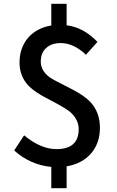

<svg xmlns="http://www.w3.org/2000/svg" viewBox="-20 -860 610 1003"><path d="M429 -574Q365 -635 297 -635Q249 -635 221 -609Q193 -584 193 -538Q193 -490 241 -455Q258 -443 348 -398Q420 -362 454 -325Q502 -272 502 -193Q502 -112 456 -59Q410 -5 328 9V123H248V12Q137 1 54 -74L106 -153Q193 -81 275 -81Q391 -81 391 -185Q391 -238 343 -278Q319 -297 237 -340Q162 -378 130 -411Q82 -461 82 -533Q82 -610 127 -663Q172 -714 248 -727V-840H328V-728Q417 -717 489 -641Z"/></svg>

Font: `nÑOSM
Style: Regular
Weight: 500
Designer: Ryoko NISHIZUKA ¬âXZm¬º[P (kana & ideographs); Paul D. Hunt (Latin, Greek & Cyrillic); Wenlong ZHANG _ e¬á¬ü¬ô (bopomof
Foundry: Adobe Systems Incorporated
Version: Version 1.00 June 24, 2014, initial release